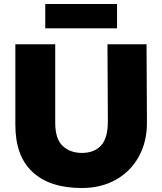

<svg xmlns="http://www.w3.org/2000/svg" viewBox="-20 -932 814 963"><path d="M519 -710H715L717 -321Q718 -223 677 -148Q636 -73 562 -31Q488 11 390 11Q230 11 143.5 -69Q57 -149 57 -306V-710H257V-316Q257 -235 294.5 -200Q332 -165 391 -165Q453 -165 487.5 -203Q522 -241 521 -328ZM207 -912H567V-790H207Z"/></svg>

Font: Livvic Black
Style: Regular
Weight: 900
Designer: Jacques Le Bailly, Baron von Fonthausen
Version: Version 1.001; ttfautohint (v1.8.2)